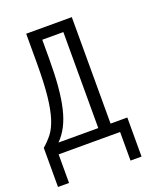

<svg xmlns="http://www.w3.org/2000/svg" viewBox="-145 -732 836 983"><g transform="rotate(-20 273.0 -240.5)"><path d="M0 -57.1Q27.8 -81.1 49.3 -108.6Q70.8 -136.2 85.4 -182.1Q100.1 -228 107.7 -299.1Q115.2 -370.1 115.2 -480V-637.2H363.8V-57.1H455.1V155.8H395V0H60.1V155.8H0ZM182.1 -480Q182.1 -394 176.5 -328.1Q170.9 -262.2 158.9 -211.2Q147 -160.2 127.4 -122.6Q107.9 -85 80.1 -57.1H296.9V-580.1H182.1Z"/></g></svg>

Font: Anonymous Pro
Style: Regular
Weight: 400
Monospace: yes
Designer: Mark Simonson
Version: Version 1.003